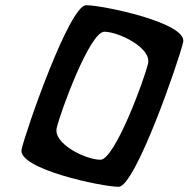

<svg xmlns="http://www.w3.org/2000/svg" viewBox="-20 -712 725 738"><path d="M63 -138C46 -63 372 6 436 6C500 6 667 -476 684 -550C701 -624 375 -692 311 -692C247 -692 80 -212 63 -138ZM198 -220C212 -281 325 -590 381 -590C436 -590 563 -528 549 -468C535 -406 421 -98 366 -98C310 -98 184 -159 198 -220Z"/></svg>

Font: Crazy Punk
Style: Obl
Weight: 400
Version: Version 1